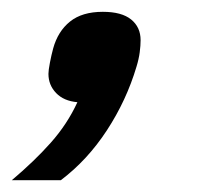

<svg xmlns="http://www.w3.org/2000/svg" viewBox="-62 -164 354 325"><path d="M112 -144Q144 -144 160 -131Q176 -118 176 -96Q176 -87 174.5 -75.5Q173 -64 169 -51Q152 6 119 56.5Q86 107 41 141H-42Q-4 109 24 77.5Q52 46 69 9Q46 7 33 -6.5Q20 -20 20 -39Q20 -45 22.5 -58Q25 -71 28 -82Q36 -111 56.5 -127.5Q77 -144 112 -144Z"/></svg>

Font: IBM Plex Sans Condensed SemiBold
Style: Italic
Weight: 600
Width: 3
Italic angle: -11°
Designer: Mike Abbink, Paul van der Laan, Pieter van Rosmalen
Foundry: Bold Monday
Version: Version 1.3